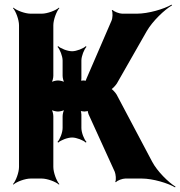

<svg xmlns="http://www.w3.org/2000/svg" viewBox="-20 -770 777 828"><path d="M570 -711H507C495 -711 471 -720 466 -727L462 -725C467 -717 466 -692 461 -681L353 -431C351 -428 349 -420 350 -418L353 -420C352 -422 343 -423 340 -423C336 -423 327 -422 325 -420L328 -417C330 -419 331 -428 331 -432V-509C331 -528 343 -558 353 -568L350 -571C340 -561 310 -549 291 -549C271 -549 241 -561 231 -571L228 -568C238 -558 250 -528 250 -509V-443C250 -434 254 -417 259 -412L261 -414C256 -419 239 -423 230 -423C221 -423 204 -419 199 -414L201 -412C206 -417 210 -434 210 -443V-661C210 -685 224 -722 236 -735L234 -737C221 -725 184 -711 160 -711H112C88 -711 51 -725 38 -737L36 -735C48 -722 62 -685 62 -661V-50C62 -26 48 11 36 24L38 26C51 14 88 0 112 0H160C184 0 221 14 234 26L236 24C224 11 210 -26 210 -50V-269C210 -278 206 -295 201 -300L199 -298C204 -293 221 -289 230 -289C239 -289 256 -293 261 -298L259 -300C254 -295 250 -278 250 -269V-218C250 -198 238 -168 228 -158L231 -155C241 -165 271 -177 291 -177C310 -177 340 -165 350 -155L353 -158C343 -168 331 -198 331 -218V-276C331 -282 329 -294 326 -297L323 -294C326 -291 338 -289 344 -289C349 -289 361 -291 362 -294L359 -296C357 -293 360 -281 362 -277L475 -29C479 -19 482 6 477 14L480 16C485 8 509 0 520 0H592C639 0 705 20 735 38L737 35C707 17 658 -31 636 -73L483 -362C479 -369 463 -388 457 -388V-384C463 -384 479 -402 484 -410L613 -636C638 -679 689 -728 722 -747L720 -750C687 -731 620 -711 570 -711Z"/></svg>

Font: Asimov
Style: Edge
Weight: 500
Designer: Google
Version: Version 2.000980: 2014